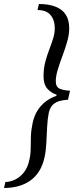

<svg xmlns="http://www.w3.org/2000/svg" viewBox="-48 -752 378 957"><path d="M-28 185 -21 155Q1 155 25.5 144Q50 133 70.5 108Q91 83 99 42Q105 15 105 -13Q105 -41 106 -72.5Q107 -104 115 -141Q123 -177 140.5 -203.5Q158 -230 182.5 -248Q207 -266 233 -274L234 -280Q206 -289 187.5 -310.5Q169 -332 169 -372Q169 -410 177.5 -442.5Q186 -475 197 -503.5Q208 -532 216.5 -559Q225 -586 225 -611Q225 -652 204 -677Q183 -702 139 -702L146 -732Q194 -732 228 -719Q262 -706 279.5 -679.5Q297 -653 297 -610Q297 -580 287 -545Q277 -510 263.5 -474Q250 -438 240 -405Q230 -372 230 -347Q230 -318 250.5 -309.5Q271 -301 301 -300L291 -255Q269 -254 249 -248.5Q229 -243 215 -229.5Q201 -216 195 -189Q189 -160 187 -120.5Q185 -81 183 -40.5Q181 0 174 32Q165 73 146.5 102Q128 131 101 149.5Q74 168 41 176.5Q8 185 -28 185Z"/></svg>

Font: STIX Two Text
Style: Italic
Weight: 400
Italic angle: -12°
Designer: Ross Mills, John Hudson & Paul Hanslow, Tiro Typeworks Ltd; with prior portions MicroPress Inc. and Coen Hoffman, Elsevi
Foundry: Tiro Typeworks Ltd
Version: Version 2.13 b171